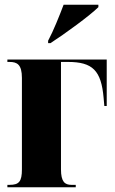

<svg xmlns="http://www.w3.org/2000/svg" viewBox="-20 -786 484 806"><path d="M182 -615V-605H192C251 -643 358 -721 393 -756V-766H247C230 -721 204 -656 182 -615ZM11 0H298V-10H280C252 -10 236 -23 236 -75V-526H265C369 -526 405 -490 415 -375L418 -341H428V-536H11V-526H20C52 -526 72 -515 72 -459V-75C72 -24 60 -10 20 -10H11Z"/></svg>

Font: Noto Serif Display ExtraCondensed Black
Style: Regular
Weight: 900
Width: 2
Designer: Monotype Design Team
Foundry: Monotype Imaging Inc.
Version: Version 2.009